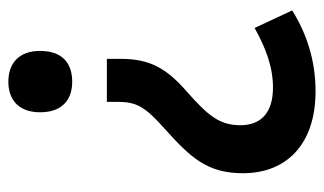

<svg xmlns="http://www.w3.org/2000/svg" viewBox="-178 -472 776 460"><g transform="rotate(-90 210.0 -242.0)"><path d="M318 -534C318 -586 287 -610 244 -610C203 -610 171 -587 171 -534C171 -479 203 -457 244 -457C288 -457 318 -480 318 -534ZM299 -341V-374H196V-349C196 -303 185 -283 131 -235C62 -173 25 -133 25 -48C25 57 95 126 221 126C295 126 359 105 415 70L373 -20C326 6 281 24 230 24C172 24 140 -3 140 -54C140 -105 164 -132 220 -182C278 -232 299 -273 299 -341Z"/></g></svg>

Font: Noto Sans Malayalam UI SemiCondensed SemiBold
Style: Regular
Weight: 600
Width: 4
Designer: Jelle Bosma - Monotype Design Team
Foundry: Monotype Imaging Inc.
Version: Version 2.104